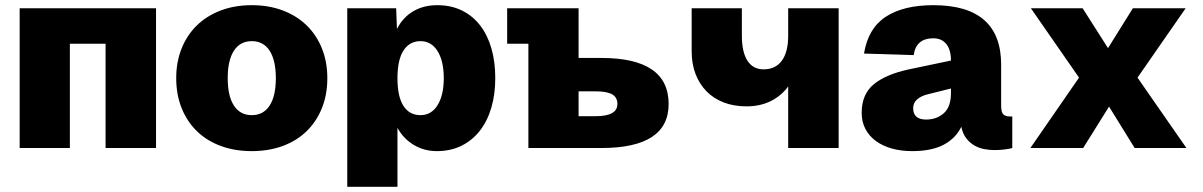

<svg xmlns="http://www.w3.org/2000/svg" viewBox="-20 -572 4650 742"><path d="M56 0V-540H583V0H388V-403H250V0Z M953 12Q887 12 833 -8Q779 -28 741 -65Q703 -102 682 -154Q661 -206 661 -270Q661 -333 682 -385Q703 -437 741 -474Q779 -511 833 -531.5Q887 -552 953 -552Q1019 -552 1073 -531.5Q1127 -511 1165 -474Q1203 -437 1224 -385Q1245 -333 1245 -270Q1245 -206 1224 -154Q1203 -102 1165 -65Q1127 -28 1073 -8Q1019 12 953 12ZM953 -127Q998 -127 1022 -164Q1046 -201 1046 -270Q1046 -339 1022 -376Q998 -413 953 -413Q908 -413 884 -376Q860 -339 860 -270Q860 -201 884 -164Q908 -127 953 -127Z M1322 150V-540H1511L1514 -460Q1537 -505 1577 -528.5Q1617 -552 1670 -552Q1724 -552 1766 -531Q1808 -510 1836.5 -472.5Q1865 -435 1879.5 -383.5Q1894 -332 1894 -270Q1894 -208 1879 -156.5Q1864 -105 1835 -67.5Q1806 -30 1764 -9Q1722 12 1668 12Q1619 12 1579 -12Q1539 -36 1516 -78V150ZM1605 -127Q1647 -127 1671 -165.5Q1695 -204 1695 -270Q1695 -336 1671 -374.5Q1647 -413 1605 -413Q1563 -413 1539.5 -377Q1516 -341 1516 -270Q1516 -199 1539 -163Q1562 -127 1605 -127Z M2022 0V-403H1940V-540H2216V-348H2304Q2564 -348 2564 -170Q2564 0 2304 0ZM2216 -123H2282Q2366 -123 2366 -170Q2366 -196 2345.5 -207.5Q2325 -219 2282 -219H2216Z M3026 0V-238Q3000 -202 2959 -181.5Q2918 -161 2865 -161Q2816 -161 2777 -176Q2738 -191 2710.5 -219Q2683 -247 2668 -286Q2653 -325 2653 -374V-540H2847V-434Q2847 -371 2868.5 -337.5Q2890 -304 2931 -304Q2977 -304 3001.5 -337.5Q3026 -371 3026 -434V-540H3221V0Z M3505 12Q3462 12 3426.5 2Q3391 -8 3365 -27Q3339 -46 3324.5 -73.5Q3310 -101 3310 -136Q3310 -208 3357 -246.5Q3404 -285 3493 -304L3655 -338Q3655 -380 3637 -402Q3619 -424 3587 -424Q3520 -424 3511 -359L3319 -365Q3335 -463 3403.5 -507.5Q3472 -552 3587 -552Q3849 -552 3849 -322V-164Q3849 -138 3857.5 -130Q3866 -122 3881 -122H3892V0Q3883 3 3863 5.5Q3843 8 3824 8Q3805 8 3785 4.5Q3765 1 3747 -9Q3729 -19 3715 -36.5Q3701 -54 3695 -82Q3674 -38 3627.5 -13Q3581 12 3505 12ZM3559 -110Q3600 -110 3627.5 -134.5Q3655 -159 3655 -212V-230L3567 -208Q3541 -202 3525 -188.5Q3509 -175 3509 -154Q3509 -110 3559 -110Z M3962 0 4150 -272 3964 -540H4164L4262 -386L4358 -540H4562L4376 -272L4565 0H4365L4266 -160L4166 0Z"/></svg>

Font: Geist Black
Style: Regular
Weight: 400
Designer: Basement.studio, Andrés Briganti, Mateo Zaragoza
Foundry: Basement.studio, Vercel, Andrés Briganti, Guido Ferreyra, Mateo Zaragoza
Version: Version 1.401